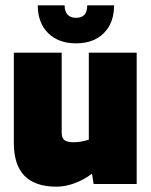

<svg xmlns="http://www.w3.org/2000/svg" viewBox="-20 -692 567 722"><path d="M193 10Q112 10 72 -31Q32 -72 32 -155V-494H212V-192Q212 -173 222.5 -165Q233 -157 256 -157Q270 -157 284.5 -159.5Q299 -162 314 -167V-494H494V0H332L326 -39Q296 -16 260.5 -3Q225 10 193 10ZM308 -672H409Q409 -606 370.5 -567.5Q332 -529 266 -529Q200 -529 161 -567.5Q122 -606 122 -672H223Q223 -649 234 -637Q245 -625 266 -625Q287 -625 297.5 -636.5Q308 -648 308 -672Z"/></svg>

Font: Blinker ExtraBold
Style: Regular
Weight: 800
Designer: Juergen Huber
Foundry: supertype
Version: Version 1.017;hotconv 1.0.117;makeotfexe 2.5.65602